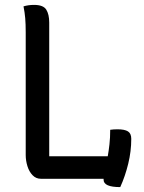

<svg xmlns="http://www.w3.org/2000/svg" viewBox="-20 -730 590 784"><path d="M147 0Q127 0 113 -14.5Q99 -29 92 -51.5Q85 -74 85 -97V-598Q85 -632 83 -655.5Q81 -679 76 -704Q96 -710 119 -710Q157 -710 169 -690.5Q181 -671 181 -638V-92H420Q424 -114 427 -141Q430 -168 430 -200Q436 -201 444 -201.5Q452 -202 460 -202Q489 -202 502.5 -193.5Q516 -185 516 -163Q516 -112 503.5 -61Q491 -10 471 34Q403 34 403 4Q403 2 403 0Z"/></svg>

Font: Recursive Sn Csl St
Style: Regular
Weight: 400
Version: Version 1.079;hotconv 1.0.112;makeotfexe 2.5.65598; ttfautoh